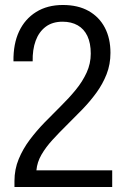

<svg xmlns="http://www.w3.org/2000/svg" viewBox="-20 -750 501 770"><path d="M38 0V-24Q38 -71 55 -112Q72 -153 99 -189Q126 -225 158.5 -258.5Q191 -292 224 -324.5Q257 -357 284 -390Q311 -423 327.5 -459Q344 -495 344 -535Q344 -577 330.5 -605.5Q317 -634 291.5 -648.5Q266 -663 231 -663Q190 -663 163 -642.5Q136 -622 123 -586.5Q110 -551 111 -504H34Q33 -574 56.5 -624Q80 -674 125 -702Q170 -730 232 -730Q293 -730 335.5 -706Q378 -682 400.5 -639Q423 -596 423 -538Q423 -492 407.5 -452.5Q392 -413 366.5 -378Q341 -343 310 -311Q279 -279 248 -248.5Q217 -218 190.5 -189Q164 -160 146.5 -130Q129 -100 126 -67H430V0Z"/></svg>

Font: Mona Sans SemiCondensed
Style: Regular
Weight: 400
Width: 4
Designer: Deni Anggara
Foundry: GitHub
Version: Version 2.000